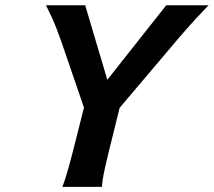

<svg xmlns="http://www.w3.org/2000/svg" viewBox="-20 -726 831 746"><path d="M311 -705.6 397 -416 626 -705.6H790.5Q737.3 -650.4 703.1 -611.3Q668.9 -572.3 620.6 -514.6L444.8 -307.1L420.9 -210.4Q398.4 -121.6 387.9 -73.7Q377.4 -25.9 376 0H222.2Q232.9 -26.4 246.3 -74.5Q259.8 -122.6 281.7 -210.4L306.2 -308.1L235.4 -514.6Q214.8 -576.2 199 -616.7Q183.1 -657.2 158.7 -705.6Z"/></svg>

Font: Lesson One
Style: Bold Italic
Weight: 700
Italic angle: -14°
Designer: But Ko, Victor Gaultney, Annie Olsen, Julie Remington, Don Collingsworth, Eric Hays, Becca Hirsbrunner
Version: Version 1.100